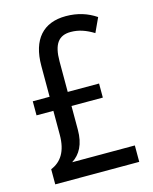

<svg xmlns="http://www.w3.org/2000/svg" viewBox="-110 -797 692 870"><g transform="rotate(-15 236.0 -362.0)"><path d="M283 -724C177 -724 118 -659 118 -535V-390H39V-324H118V-212C118 -134 89 -91 40 -71V0H434V-77H140C179 -102 203 -144 203 -213V-324H350V-390H203V-533C203 -614 229 -649 286 -649C324 -649 357 -637 393 -615L424 -682C384 -709 338 -724 283 -724Z"/></g></svg>

Font: Noto Sans Lao UI Cond
Style: Regular
Weight: 400
Width: 3
Designer: Monotype Design Team
Foundry: Monotype Imaging Inc.
Version: Version 2.000